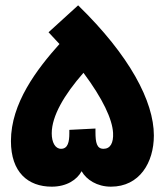

<svg xmlns="http://www.w3.org/2000/svg" viewBox="-20 -700 618 720"><path d="M174 0C230 0 269 -26 286 -58C304 -26 344 0 396 0C503 0 557 -90 557 -192C557 -320 466 -492 273 -680L162 -579C176 -564 190 -549 203 -535C118 -440 21 -313 21 -171C21 -54 85 0 174 0ZM338 -205V-218L240 -213V-200C240 -169 235 -142 209 -142C187 -142 174 -166 174 -200C174 -265 221 -345 293 -427C366 -329 401 -253 404 -202C406 -164 394 -142 368 -142C343 -142 338 -165 338 -205Z"/></svg>

Font: Noto Sans Arabic ExtBd
Style: Regular
Weight: 800
Designer: Monotype Design Team, Nadine Chahine, Nizar Qandah and Khaled Hosny
Foundry: Monotype Imaging Inc.
Version: Version 2.012